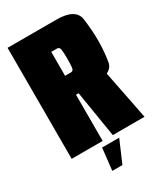

<svg xmlns="http://www.w3.org/2000/svg" viewBox="-206 -762 874 1011"><g transform="rotate(-30 231.5 -256.5)"><path d="M14 0H202.5V-281H309.5Q425.5 -281 436 -343.5Q446.5 -406 446.5 -468.5Q446.5 -533 436.8 -604Q427 -675 311 -675H14ZM264 0H457L393.5 -321L214 -308ZM202.5 -396V-541.5H238Q252.5 -541.5 255.2 -523.5Q258 -505.5 258 -468Q258 -431.5 255.5 -413.8Q253 -396 238 -396ZM167.5 162H229L286.5 28.5H182.5Z"/></g></svg>

Font: Anybody ExtraCondensed Black
Style: Regular
Weight: 900
Width: 2
Version: Version 1.113;gftools[0.9.25]